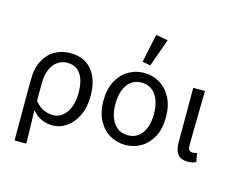

<svg xmlns="http://www.w3.org/2000/svg" viewBox="-124 -953 1595 1314"><g transform="rotate(15 673.0 -295.5)"><path d="M78 178.5V-248.2Q78 -332.9 107.2 -388.1Q136.3 -443.3 184.9 -470.7Q233.4 -498.1 292.4 -498.1Q393.9 -498.1 448 -431.8Q502.1 -365.5 502.1 -250.4Q502.1 -167.6 473.3 -109Q444.6 -50.4 398.7 -19.2Q352.8 12 301.7 12Q262.9 12 225.9 -3.1Q188.8 -18.2 155.3 -57Q156.7 -13.4 157.7 24.1Q158.8 61.5 159.5 98.6Q160.3 135.7 161 178.5ZM287.5 -57.2Q323.3 -57.2 352.9 -80.3Q382.6 -103.3 399.8 -146.5Q417.1 -189.7 417.1 -249.7Q417.1 -303.3 403.7 -343.7Q390.3 -384 362.2 -406.5Q334.1 -428.9 288.9 -428.9Q253.6 -428.9 223.4 -408.6Q193.3 -388.4 174.9 -348.1Q156.6 -307.9 156.6 -246.9V-122.6Q191 -81.9 223.4 -69.5Q255.8 -57.2 287.5 -57.2Z M816.4 12Q755.5 12 705.3 -17.7Q655.2 -47.5 625 -104.4Q594.9 -161.3 594.9 -242.4Q594.9 -324.2 625 -381.1Q655.2 -438 705.3 -468Q755.5 -498.1 816.4 -498.1Q877.2 -498.1 927.4 -468Q977.6 -438 1007.7 -381.1Q1037.8 -324.2 1037.8 -242.4Q1037.8 -161.3 1007.7 -104.4Q977.6 -47.5 927.4 -17.7Q877.2 12 816.4 12ZM816.4 -56.5Q881.3 -56.5 917 -107.4Q952.8 -158.2 952.8 -242.4Q952.8 -298.7 936.7 -341Q920.5 -383.2 890 -406.4Q859.4 -429.6 816.4 -429.6Q773.3 -429.6 742.8 -406.4Q712.2 -383.2 696.1 -341Q679.9 -298.7 679.9 -242.4Q679.9 -158.2 716 -107.4Q752.1 -56.5 816.4 -56.5ZM842 -557.8 784.9 -568.9 827.5 -770.4 912.6 -755Z M1259 12Q1225.1 12 1204.8 -1.1Q1184.5 -14.1 1175.3 -39.6Q1166 -65 1166 -101.4V-486.1H1249Q1248.3 -420.4 1246.9 -352.4Q1245.4 -284.5 1244.4 -219.2Q1243.3 -153.8 1243.3 -95.4Q1243.3 -74.8 1252.4 -65.7Q1261.5 -56.5 1277.2 -56.5Q1283.8 -56.5 1291.1 -58Q1298.4 -59.5 1306.7 -62.5L1317.8 0.3Q1306.8 4.8 1293 8.4Q1279.2 12 1259 12Z"/></g></svg>

Font: Source Sans Variable
Style: Regular
Weight: 200
Designer: Paul D. Hunt
Foundry: Adobe Systems Incorporated
Version: Version 3.006;hotconv 1.0.111;makeotfexe 2.5.65597